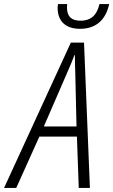

<svg xmlns="http://www.w3.org/2000/svg" viewBox="-83 -926 558 946"><path d="M311 -784C390 -784 438 -828 455 -906H407C395 -854 368 -824 313 -824C269 -824 247 -845 247 -889C247 -893 248 -898 248 -906H203C201 -898 201 -891 201 -887C201 -821 241 -784 311 -784ZM-63 0H-3L111 -253H296L305 0H360L331 -716H266ZM133 -303 245 -561C261 -597 274 -628 284 -655H286C286 -628 287 -594 288 -562L294 -303Z"/></svg>

Font: Noto Sans Condensed Light
Style: Italic
Weight: 300
Width: 3
Italic angle: -12°
Designer: Monotype Design Team
Foundry: Monotype Imaging Inc.
Version: Version 2.013